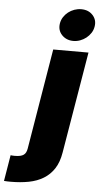

<svg xmlns="http://www.w3.org/2000/svg" viewBox="-177 -819 555 1063"><g transform="rotate(5 100.5 -288.0)"><path d="M-88.8 58.2Q-83.1 58.9 -77.6 59.3Q-72.1 59.7 -66.1 59.7Q-48.3 59.7 -36.2 57Q-24.1 54.3 -16.3 48.7Q-8.5 43 -4.3 34.4Q0 25.9 2.1 14.2L95.2 -545.5H291.2L196.7 18.5Q187.9 72.4 164.6 108.1Q141.3 143.8 106 165.3Q70.7 186.8 24.7 195.7Q-21.3 204.5 -75.3 204.5Q-84.5 204.5 -94.1 204.2Q-103.7 203.8 -112.9 203.1ZM119.3 -691.8Q122.5 -711.6 133 -728Q143.5 -744.3 158.7 -756.2Q174 -768.1 192.6 -774.7Q211.3 -781.2 230.8 -781.2Q271 -781.2 294.7 -755.3Q318.9 -729 312.5 -691.8Q309.3 -672.2 298.7 -655.9Q288 -639.6 272.9 -627.7Q257.8 -615.8 239.3 -609Q220.9 -602.3 201.7 -602.3Q162.6 -602.3 137.4 -628.9Q113.6 -654.5 119.3 -691.8Z"/></g></svg>

Font: Inter P Black
Style: Italic
Weight: 900
Italic angle: -9.40001°
Designer: Rasmus Andersson
Foundry: rsms
Version: Version 3.018;git-588b23468